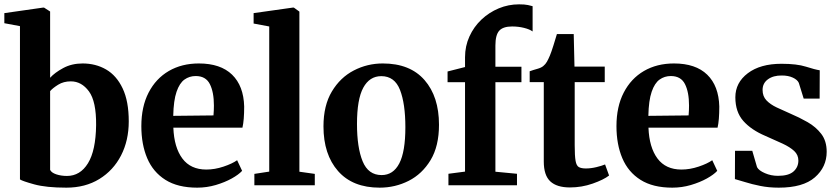

<svg xmlns="http://www.w3.org/2000/svg" viewBox="-21 -854 3865 885"><path d="M-1 -747V-793.5L177.5 -819H182L210 -801V-495.5Q231 -519 270.2 -540.2Q309.5 -561.5 360 -561.5Q420 -561.5 468 -533.8Q516 -506 544.2 -446.8Q572.5 -387.5 572.5 -294.5Q572.5 -206.5 537 -137.5Q501.5 -68.5 436.8 -28.8Q372 11 285 11Q192 11 136.8 -4.2Q81.5 -19.5 71 -27V-733.5ZM305.5 -479Q272 -479 247 -463.5Q222 -448 210 -434V-71Q216 -58 238.2 -50.5Q260.5 -43 287.5 -43Q348.5 -43 384.5 -101.5Q420.5 -160 422 -277.5Q423 -386.5 389 -432.8Q355 -479 305.5 -479Z M888 11Q798.5 11 741.5 -25Q684.5 -61 657.5 -124.8Q630.5 -188.5 630.5 -272.5Q630.5 -362.5 664 -427.2Q697.5 -492 757.2 -526.8Q817 -561.5 895.5 -561.5Q995.5 -561.5 1048.8 -509.8Q1102 -458 1104.5 -363Q1104.5 -299.5 1096.5 -265.5H778Q781.5 -174.5 819.5 -123.5Q857.5 -72.5 930 -72.5Q969 -72.5 1009.2 -86Q1049.5 -99.5 1072 -115.5L1095 -66.5Q1079 -49 1047 -31.2Q1015 -13.5 973.5 -1.2Q932 11 888 11ZM777.5 -320 963 -322Q964 -332.5 964.5 -345.5Q965 -358.5 965 -367.5Q965 -429.5 946.2 -466.5Q927.5 -503.5 881 -503.5Q852 -503.5 829.2 -487.2Q806.5 -471 792.8 -431Q779 -391 777.5 -320Z M1220 -63V-732L1148 -745.5V-793.5L1328.5 -819H1333.5L1359 -800.5V-62.5L1430 -52.5V0H1151.5V-52.5Z M1470 -271.5Q1470 -368 1508.8 -432.5Q1547.5 -497 1609.8 -529.2Q1672 -561.5 1743.5 -561.5Q1869 -561.5 1935.8 -485Q2002.5 -408.5 2002.5 -279Q2002.5 -180.5 1963.8 -116.2Q1925 -52 1862.8 -20.5Q1800.5 11 1729 11Q1604.5 11 1537.2 -65.5Q1470 -142 1470 -271.5ZM1738 -47Q1791.5 -47 1819.5 -100.8Q1847.5 -154.5 1847.5 -267.5Q1847.5 -376 1822.8 -439.5Q1798 -503 1736.5 -503Q1682.5 -503 1653.5 -449.8Q1624.5 -396.5 1624.5 -282.5Q1624.5 -174 1650.5 -110.5Q1676.5 -47 1738 -47Z M2122.5 -63V-475H2042V-524.5L2122.5 -545V-590Q2122.5 -641.5 2142.8 -686Q2163 -730.5 2198.2 -763.8Q2233.5 -797 2278 -815.5Q2322.5 -834 2371.5 -834Q2397.5 -834 2412.5 -830.8Q2427.5 -827.5 2434 -825.5V-709Q2420.5 -719 2394.5 -725.5Q2368.5 -732 2339.5 -732Q2298 -732 2280.2 -712.5Q2262.5 -693 2262.5 -644V-546.5H2382.5V-475H2262.5V-62.5L2362 -53V0H2046V-53Z M2606 10Q2545.5 10 2515.5 -18Q2485.5 -46 2485.5 -109.5V-475.5H2420.5V-525.5Q2437 -531.5 2455.2 -536.5Q2473.5 -541.5 2483 -549.5Q2493.5 -558 2500 -569.5Q2506.5 -581 2513.5 -597.5Q2521 -615.5 2530.2 -645.2Q2539.5 -675 2546 -697H2623.5L2627 -547H2766.5V-475.5H2628V-185Q2628 -135.5 2632 -112.8Q2636 -90 2647.2 -83.8Q2658.5 -77.5 2679.5 -77.5Q2702.5 -77.5 2727.5 -83.5Q2752.5 -89.5 2768 -96L2786.5 -45Q2761.5 -25.5 2711 -7.8Q2660.5 10 2606 10Z M3078 11Q2988.5 11 2931.5 -25Q2874.5 -61 2847.5 -124.8Q2820.5 -188.5 2820.5 -272.5Q2820.5 -362.5 2854 -427.2Q2887.5 -492 2947.2 -526.8Q3007 -561.5 3085.5 -561.5Q3185.5 -561.5 3238.8 -509.8Q3292 -458 3294.5 -363Q3294.5 -299.5 3286.5 -265.5H2968Q2971.5 -174.5 3009.5 -123.5Q3047.5 -72.5 3120 -72.5Q3159 -72.5 3199.2 -86Q3239.5 -99.5 3262 -115.5L3285 -66.5Q3269 -49 3237 -31.2Q3205 -13.5 3163.5 -1.2Q3122 11 3078 11ZM2967.5 -320 3153 -322Q3154 -332.5 3154.5 -345.5Q3155 -358.5 3155 -367.5Q3155 -429.5 3136.2 -466.5Q3117.5 -503.5 3071 -503.5Q3042 -503.5 3019.2 -487.2Q2996.5 -471 2982.8 -431Q2969 -391 2967.5 -320Z M3446.5 -159 3468.5 -83.5Q3476.5 -68 3504.8 -55.8Q3533 -43.5 3565 -43.5Q3614 -43.5 3636.5 -63.5Q3659 -83.5 3659 -114Q3659 -140 3639.8 -158Q3620.5 -176 3586.2 -192Q3552 -208 3507 -227.5Q3442 -255 3405.2 -296.5Q3368.5 -338 3368.5 -405.5Q3368.5 -473 3426 -516.5Q3483.5 -560 3581 -560Q3652 -560 3693.5 -546.8Q3735 -533.5 3757.5 -530L3757 -399.5H3683.5L3661 -472Q3654.5 -486.5 3633.5 -496.2Q3612.5 -506 3583 -506Q3543.5 -506.5 3518.8 -488.5Q3494 -470.5 3494 -439.5Q3494 -410 3512 -391.2Q3530 -372.5 3559 -358.8Q3588 -345 3620.5 -331Q3663 -313 3701.5 -291Q3740 -269 3764.8 -236.5Q3789.5 -204 3789.5 -154.5Q3789.5 -84 3735 -36.5Q3680.5 11 3568.5 11Q3523 11 3483.5 3Q3444 -5 3414 -14.5Q3384 -24 3366.5 -28.5L3367 -159Z"/></svg>

Font: Merriweather Text Regular
Style: Bold
Weight: 700
Designer: Eben Sorkin
Foundry: Eben Sorkin
Version: Version 2.100; ttfautohint (v1.7.19-72a1) -l 8 -r 50 -G 200 